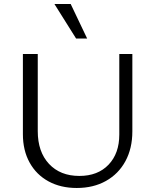

<svg xmlns="http://www.w3.org/2000/svg" viewBox="-20 -927 775 956"><path d="M94 -259V-658H168V-274Q168 -171 224 -111Q280 -51 375 -51Q467 -51 520.5 -107Q574 -163 574 -257V-658H639V-273Q639 -188 604.5 -124.5Q570 -61 507.5 -26Q445 9 362 9Q282 9 221.5 -24Q161 -57 127.5 -117.5Q94 -178 94 -259ZM251 -907H332L414 -735H359Z"/></svg>

Font: LXGW Bright GB
Style: Regular
Weight: 400
Designer: Christian Thalmann (Catharsis Fonts)
Foundry: LXGW / Christian Thalmann (Catharsis Fonts) / Fontworks Inc.
Version: Version 5.510